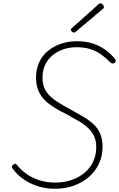

<svg xmlns="http://www.w3.org/2000/svg" viewBox="-20 -1144 733 1183"><path d="M320 19Q268 19 225.5 7Q183 -5 150 -24Q117 -43 93.5 -65Q70 -87 58 -105Q53 -112 53.5 -118Q54 -124 62 -130Q72 -137 77 -134Q82 -131 86 -126Q107 -99 140.5 -74.5Q174 -50 219.5 -34.5Q265 -19 320 -19Q375 -19 421 -35Q467 -51 501 -79.5Q535 -108 554 -148Q573 -188 573 -238Q573 -278 559 -306.5Q545 -335 520 -358Q495 -381 461 -400Q427 -419 385 -443Q357 -456 330 -472Q303 -488 280 -505.5Q257 -523 239.5 -546Q222 -569 212 -598Q202 -627 202 -665Q202 -717 221 -759Q240 -801 275 -830Q310 -859 356 -874.5Q402 -890 455 -890Q509 -890 551.5 -876Q594 -862 628.5 -837.5Q663 -813 688 -781Q694 -774 693 -768Q692 -762 686 -756Q679 -752 672.5 -753Q666 -754 658 -761Q634 -786 604.5 -807.5Q575 -829 538 -841Q501 -853 452 -853Q407 -853 368.5 -839.5Q330 -826 301.5 -801.5Q273 -777 257.5 -743Q242 -709 242 -666Q242 -628 254 -600.5Q266 -573 288 -552Q310 -531 340.5 -512Q371 -493 408 -473Q444 -452 480.5 -432Q517 -412 547.5 -386.5Q578 -361 595 -325.5Q612 -290 612 -240Q612 -183 590 -136Q568 -89 528 -54Q488 -19 434.5 0Q381 19 320 19ZM436 -943Q430 -943 423.5 -949Q417 -955 417 -960Q417 -962 417.5 -964.5Q418 -967 422 -970L585 -1116Q590 -1119 592 -1121.5Q594 -1124 598 -1124Q603 -1124 608 -1120.5Q613 -1117 616.5 -1111.5Q620 -1106 620 -1101Q620 -1099 619.5 -1096.5Q619 -1094 616 -1091L447 -949Q443 -946 441 -944.5Q439 -943 436 -943Z"/></svg>

Font: Playwrite IS Thin
Style: Regular
Weight: 250
Designer: Veronika Burian, José Scaglione
Foundry: TypeTogether
Version: Version 1.002